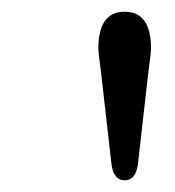

<svg xmlns="http://www.w3.org/2000/svg" viewBox="-20 -747 299 328"><path d="M170 -470 153 -620Q148 -658 148 -664Q148 -727 193 -727Q238 -727 238 -664Q238 -658 233 -620L216 -470Q213 -439 193 -439Q173 -439 170 -470Z"/></svg>

Font: Justus
Style: ItalicOldstyle
Weight: 400
Italic angle: -12°
Version: Version 001.001